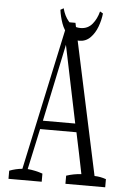

<svg xmlns="http://www.w3.org/2000/svg" viewBox="-58 -920 640 953"><g transform="rotate(5 261.5 -443.5)"><path d="M304.7 -50.3Q341.8 -62.5 379.4 -64.5Q357.9 -171.9 336.9 -269.5Q336.9 -269.5 155.8 -269.5Q134.3 -172.9 111.8 -66.4Q149.9 -63 186.5 -50.3Q186.5 -35.2 186.5 -9.8Q186.5 -9.8 21 -9.8Q21 -35.2 21 -50.3Q53.2 -62.5 85.4 -65.4Q167 -442.9 245.6 -810.1Q245.6 -810.1 284.7 -810.1Q363.8 -440.4 445.3 -61Q474.1 -60.5 502.9 -50.3Q502.9 -35.2 502.9 -9.8Q502.9 -9.8 304.7 -9.8Q304.7 -35.2 304.7 -50.3ZM327.1 -312 247.1 -697.3 166 -312ZM204.6 -868.2Q204.6 -868.2 220.2 -877Q230 -838.9 251 -814.5Q274.4 -786.6 311.5 -786.6Q348.6 -786.6 371.1 -814.5Q391.6 -839.4 401.4 -877Q401.4 -877 416.5 -868.2Q413.1 -835 400.6 -801.5Q388.2 -768.1 365.7 -745.6Q343.3 -723.1 310.5 -723.1Q277.8 -723.1 255.4 -745.4Q232.9 -767.6 220.9 -801Q209 -834.5 204.6 -868.2Z"/></g></svg>

Font: Scarab Serif
Style: Light
Weight: 300
Designer: John Roberts
Foundry: Scarab
Version: 1.0